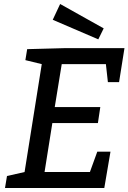

<svg xmlns="http://www.w3.org/2000/svg" viewBox="-20 -941 643 961"><path d="M103 -80 189 -620 107 -640 116 -695 302 -700H603L576 -530H520L510 -620H289L254 -405H482L470 -325H242L203 -80H430L467 -182H533L502 0H5L15 -60ZM472 -744 244 -842 281 -921 499 -799Z"/></svg>

Font: Bitter
Style: Italic
Weight: 400
Italic angle: -9°
Designer: Sol Matas
Foundry: Sol Matas
Version: Version 1.001